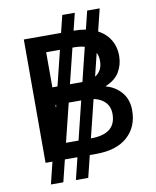

<svg xmlns="http://www.w3.org/2000/svg" viewBox="-95 -850 831 1025"><g transform="rotate(-10 320.5 -337.5)"><path d="M88.9 -16V-684.7H360.2Q428.8 -684.7 476.5 -662.9Q524.3 -641.1 549.6 -601.7Q575 -562.4 575 -510.7Q575 -463.3 552 -424.1Q529.1 -384.9 475.3 -363.3V-362.3Q527.7 -348.3 560.4 -309.3Q593 -270.3 593 -212.8Q593 -122.6 533.4 -69.3Q473.8 -16 363.7 -16ZM194.6 -102.4H348.5Q418.1 -102.4 452.2 -129.5Q486.3 -156.6 486.3 -211.4Q486.3 -258.8 451.6 -285Q416.9 -311.2 356.1 -311.2H194.6ZM97 102.7 313.8 -778H381.7L164.3 102.7ZM232.5 102.7 448.8 -778H516.7L299.3 102.7ZM194.6 -406.6H352Q411.5 -406.6 440.6 -431.4Q469.7 -456.2 469.7 -501.8Q469.7 -547.2 438.8 -572.1Q407.9 -596.9 341.8 -596.9H194.6Z"/></g></svg>

Font: REM Medium
Style: Regular
Weight: 500
Designer: Octavio Pardo
Foundry: Ashler Design
Version: Version 1.005;gftools[0.9.28]